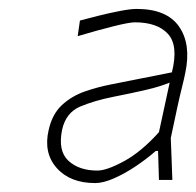

<svg xmlns="http://www.w3.org/2000/svg" viewBox="-20 -745 439 430"><path d="M193 -335Q137 -335 107 -368.8Q77 -402.5 89 -454Q97 -489.5 118.5 -509.5Q140 -529.5 169 -539.8Q198 -550 229 -556L365 -583Q380 -643 356.2 -669Q332.5 -695 282 -695Q269.5 -695 233.5 -686Q197.5 -677 154 -664L159 -699Q176 -703.5 200.8 -709.8Q225.5 -716 249 -720.5Q272.5 -725 286 -725Q353.5 -725 381 -685.5Q408.5 -646 395 -582Q393 -571.5 387.8 -550.5Q382.5 -529.5 377 -504L362.5 -436Q363.5 -412.5 364.2 -391Q365 -369.5 366 -342H336L334 -407H329Q309 -389.5 284.5 -373Q260 -356.5 235.8 -345.8Q211.5 -335 193 -335ZM198 -363Q219 -363 257.8 -384Q296.5 -405 336 -449L360 -560Q350 -556 337.8 -552Q325.5 -548 301.8 -542.5Q278 -537 233 -528Q192.5 -520 160 -506.5Q127.5 -493 119 -454Q109.5 -407 133.2 -385Q157 -363 198 -363Z"/></svg>

Font: Commissioner Loud Thin
Style: Italic
Weight: 100
Italic angle: -12°
Designer: Kostas Bartsokas
Foundry: Kostas Bartsokas
Version: Version 1.000; ttfautohint (v1.8.3)